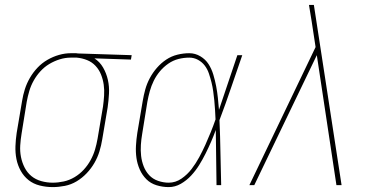

<svg xmlns="http://www.w3.org/2000/svg" viewBox="-20 -755 1540 783"><path d="M195 8Q168 8 142 1.5Q116 -5 96.5 -20.5Q77 -36 64.5 -58.5Q52 -81 47 -106.5Q42 -132 43 -159Q44 -186 48 -213L70 -343Q74 -368 81.5 -391.5Q89 -415 102 -437.5Q115 -460 133 -479Q151 -498 173.5 -511Q196 -524 220.5 -531Q245 -538 269 -538Q273 -538 276 -538Q279 -538 283 -538Q287 -538 290.5 -538Q294 -538 298 -537L517 -530L514 -512L365 -517Q387 -503 400.5 -479.5Q414 -456 420 -429Q426 -402 424.5 -373.5Q423 -345 419 -317L397 -187Q393 -162 385.5 -137.5Q378 -113 365 -90.5Q352 -68 333.5 -48.5Q315 -29 292.5 -15.5Q270 -2 244.5 3Q219 8 195 8ZM195 -10Q217 -10 240 -15Q263 -20 284 -32.5Q305 -45 321.5 -63Q338 -81 349.5 -102Q361 -123 367.5 -145Q374 -167 378 -190L400 -320Q403 -342 404.5 -365Q406 -388 403 -409.5Q400 -431 392 -451Q384 -471 369.5 -486.5Q355 -502 335 -510Q315 -518 293 -520H280Q277 -520 274 -520Q271 -520 268 -520Q246 -520 223.5 -513Q201 -506 181 -494Q161 -482 145 -464.5Q129 -447 117.5 -426.5Q106 -406 99.5 -384Q93 -362 89 -340L68 -210Q64 -186 62.5 -162Q61 -138 65.5 -115Q70 -92 80.5 -71.5Q91 -51 108 -37Q125 -23 148 -16.5Q171 -10 195 -10Z M668 8Q643 8 618.5 0.5Q594 -7 577 -24Q560 -41 550 -63.5Q540 -86 536.5 -110.5Q533 -135 534.5 -161Q536 -187 540 -213L562 -343Q566 -367 572.5 -390.5Q579 -414 591 -436.5Q603 -459 620 -478.5Q637 -498 658 -512Q679 -526 703.5 -532Q728 -538 752 -538Q776 -538 797 -525.5Q818 -513 830.5 -493.5Q843 -474 850 -450.5Q857 -427 861.5 -403.5Q866 -380 868.5 -356Q871 -332 873 -307Q892 -363 910.5 -418.5Q929 -474 948 -530H968Q945 -464 922.5 -397.5Q900 -331 875 -265Q878 -199 879 -132.5Q880 -66 882 0H863Q862 -56 861.5 -112.5Q861 -169 860 -225Q851 -200 840.5 -176Q830 -152 818 -128Q806 -104 792 -81.5Q778 -59 759.5 -39Q741 -19 717.5 -5.5Q694 8 668 8ZM668 -10Q696 -10 720 -26.5Q744 -43 761.5 -66Q779 -89 792.5 -114Q806 -139 817.5 -164.5Q829 -190 839.5 -216Q850 -242 859 -268Q858 -287 857 -306.5Q856 -326 854 -345Q852 -364 849.5 -382.5Q847 -401 842.5 -419Q838 -437 832 -455Q826 -473 815 -487.5Q804 -502 787.5 -511Q771 -520 752 -520Q730 -520 708 -514.5Q686 -509 666.5 -495.5Q647 -482 632 -464Q617 -446 607 -425.5Q597 -405 591 -383.5Q585 -362 581 -340L560 -210Q556 -187 554.5 -164Q553 -141 555.5 -119Q558 -97 566 -76.5Q574 -56 588.5 -40.5Q603 -25 624.5 -17.5Q646 -10 668 -10Z M997 0 1267 -563 1251 -668Q1248 -685 1245.5 -701.5Q1243 -718 1240 -735H1260L1373 0H1352L1272 -530L1017 0Z"/></svg>

Font: Iosevka Slab Thin
Style: Italic
Weight: 100
Italic angle: -9°
Monospace: yes
Designer: Belleve Invis
Foundry: Belleve Invis
Version: Version 11.1.1; ttfautohint (v1.8.3)